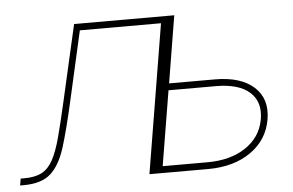

<svg xmlns="http://www.w3.org/2000/svg" viewBox="-70 -575 969 634"><g transform="rotate(-5 414.0 -258.0)"><path d="M-27.8 0 -23.9 -22.5H-12.2Q23.9 -22.5 46.1 -34.2Q68.4 -45.9 83.3 -73.2Q98.1 -100.6 110.6 -147Q123 -193.4 138.7 -262.7L196.3 -515.6H508.8L423.3 0H400.9L482.4 -493.2H213.4L161.1 -261.7Q140.6 -170.4 122.6 -112.5Q104.5 -54.7 73.7 -27.3Q43 0 -16.1 0ZM491.7 -293H643.6Q729 -293 772.7 -253.4Q816.4 -213.9 805.2 -146.5Q793.9 -79.1 737.3 -39.6Q680.7 0 595.2 0H420.4L505.9 -515.6H528.3ZM487.8 -270.5 446.8 -22.5H595.2Q671.4 -22.5 721.7 -55.9Q772 -89.4 782.7 -146.5Q793.5 -204.6 757.3 -237.5Q721.2 -270.5 644 -270.5Z"/></g></svg>

Font: Inter Display Thin
Style: Italic
Weight: 100
Italic angle: -9.39999°
Designer: Rasmus Andersson
Foundry: rsms
Version: Version 4.000;git-a52131595